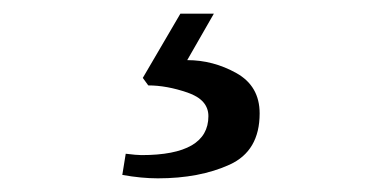

<svg xmlns="http://www.w3.org/2000/svg" viewBox="-20 -38 540 281"><path d="M159 218 164 187Q180 189 187 189Q285 189 285 132Q285 108 254.5 97.5Q224 87 197 87L189 76L244 -18H293L254 50Q292 50 326 69Q360 88 360 128Q360 183 316 203Q272 223 211 223Q187 223 159 218Z"/></svg>

Font: Taviraj Medium
Style: Regular
Weight: 500
Designer: Katatrad Team
Foundry: CadsonDemak
Version: Version 1.030